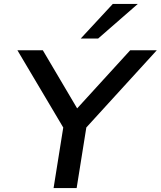

<svg xmlns="http://www.w3.org/2000/svg" viewBox="-20 -962 822 982"><path d="M254 0 312 -363 320 -282 69 -705H199L375 -407H374L646 -705H782L396 -282L430 -363L372 0ZM393 -765 557 -942H685L482 -765Z"/></svg>

Font: Nunito Sans 7pt SemiExpanded SemiBold
Style: Italic
Weight: 600
Width: 6
Italic angle: -9°
Designer: Vernon Adams
Foundry: Vernon Adams
Version: Version 3.101;gftools[0.9.27]